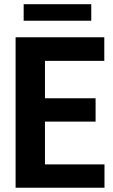

<svg xmlns="http://www.w3.org/2000/svg" viewBox="-20 -887 532 907"><path d="M431.6 -312.5Q372.1 -312.5 192.4 -312.5Q192.4 -261.7 192.4 -110.4Q262.7 -110.4 473.6 -110.4Q473.6 -83 473.6 0Q368.2 0 53.7 0Q53.7 -132.8 53.7 -533.2Q53.7 -578.1 53.7 -710.9Q158.2 -710.9 472.7 -710.9Q472.7 -683.6 472.7 -599.6Q402.3 -599.6 192.4 -599.6Q192.4 -555.7 192.4 -422.9Q252.9 -422.9 431.6 -422.9Q431.6 -395.5 431.6 -312.5ZM411.1 -789.1Q331.1 -789.1 91.8 -789.1Q91.8 -808.6 91.8 -867.2Q171.9 -867.2 411.1 -867.2Q411.1 -847.7 411.1 -789.1Z"/></svg>

Font: Noto Sans Hebrew DECATHLON 
Style: Bold
Weight: 400
Designer: Monotype Design Team
Version: Version 2.000;GOOG;noto-fonts:20170220:a8a215d2e889